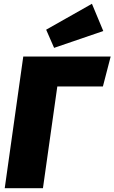

<svg xmlns="http://www.w3.org/2000/svg" viewBox="-20 -995 605 1015"><path d="M526 -831 466 -975 224 -838 266 -742ZM565 -696H103L5 0H207L283 -538H524Z"/></svg>

Font: Fira Sans Heavy
Style: Italic
Weight: 900
Italic angle: -8°
Designer: bBox Type GmbH & Carrois Corporate GbR & Edenspiekermann AG
Foundry: bBox Type GmbH & Carrois Corporate GbR & Edenspiekermann AG
Version: Version 4.301;PS 004.301;hotconv 1.0.88;makeotf.lib2.5.64775